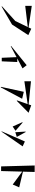

<svg xmlns="http://www.w3.org/2000/svg" viewBox="2035 -2891 930 5040"><g transform="rotate(90 2500.0 -371.0)"><path d="M145 42 532 -308 690 -635 134 -568V-740L700 -656L734 -727L902 -649L624 -222L153 52Z M1480 -341 1192 -188 1186 -197 1692 -606 1775 -497 1515 -359H1608L1590 48H1497Z M2616 -354 2713 -632 2114 -546V-719L2721 -657L2744 -725L2940 -656L2628 -346ZM2390 -531 2572 -487 2274 74 2260 69Z M3427 51 3694 -559 3822 -500 3436 55ZM3197 -500 3413 -313 3301 -238 3187 -494ZM3446 -580 3574 -347 3451 -308 3434 -578Z M4324 -816H4494L4486 -508L4898 -410L4824 -240L4485 -489L4470 65H4348Z"/></g></svg>

Font: Tiejili SC
Style: Regular
Weight: 400
Designer: Buernia
Foundry: Ershou Xiaoxi Press
Version: Version 1.100